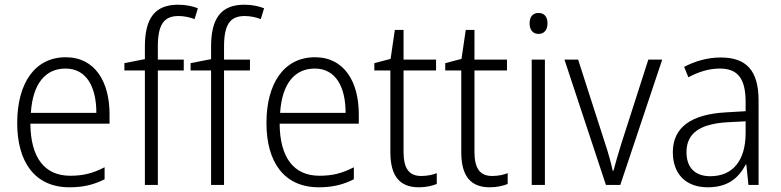

<svg xmlns="http://www.w3.org/2000/svg" viewBox="-20 -785 3316 815"><path d="M259 -542C126 -542 53 -429 53 -263C53 -97 128 10 275 10C334 10 378 -1 424 -24V-75C373 -49 333 -39 278 -39C169 -39 110 -116 109 -260H445V-300C445 -437 384 -542 259 -542ZM258 -494C348 -494 389 -415 389 -306H111C119 -430 173 -494 258 -494Z M760 -486V-532H650V-587C650 -680 675 -717 738 -717C760 -717 785 -712 806 -704L820 -750C796 -759 769 -765 736 -765C637 -765 595 -707 595 -587V-534L508 -517V-486H595V0H650V-486Z M1041 -486V-532H931V-587C931 -680 956 -717 1019 -717C1041 -717 1066 -712 1087 -704L1101 -750C1077 -759 1050 -765 1017 -765C918 -765 876 -707 876 -587V-534L789 -517V-486H876V0H931V-486Z M1317 -542C1184 -542 1111 -429 1111 -263C1111 -97 1186 10 1333 10C1392 10 1436 -1 1482 -24V-75C1431 -49 1391 -39 1336 -39C1227 -39 1168 -116 1167 -260H1503V-300C1503 -437 1442 -542 1317 -542ZM1316 -494C1406 -494 1447 -415 1447 -306H1169C1177 -430 1231 -494 1316 -494Z M1768 -38C1714 -38 1693 -73 1693 -141V-486H1831V-532H1693V-658H1656L1638 -535L1569 -517V-486H1637V-139C1637 -36 1678 10 1758 10C1788 10 1814 4 1834 -4V-50C1817 -43 1793 -38 1768 -38Z M2069 -38C2015 -38 1994 -73 1994 -141V-486H2132V-532H1994V-658H1957L1939 -535L1870 -517V-486H1938V-139C1938 -36 1979 10 2059 10C2089 10 2115 4 2135 -4V-50C2118 -43 2094 -38 2069 -38Z M2266 -730C2241 -730 2228 -713 2228 -686C2228 -658 2242 -641 2266 -641C2290 -641 2304 -658 2304 -686C2304 -713 2291 -730 2266 -730ZM2293 -532H2237V0H2293Z M2552 0H2613L2791 -532H2732L2618 -177C2605 -135 2592 -92 2584 -60H2581C2573 -96 2561 -140 2547 -181L2434 -532H2376Z M3039 -541C2983 -541 2929 -525 2884 -501L2902 -457C2947 -481 2991 -494 3035 -494C3109 -494 3145 -455 3145 -352V-313L3061 -308C2915 -300 2836 -245 2836 -139C2836 -49 2889 10 2984 10C3071 10 3115 -30 3146 -87H3148L3157 0H3200V-358C3200 -485 3149 -541 3039 -541ZM3067 -266 3145 -270V-217C3144 -105 3092 -37 2995 -37C2932 -37 2894 -72 2894 -139C2894 -219 2950 -259 3067 -266Z"/></svg>

Font: Noto Sans Gujarati UI SemiCondensed Light
Style: Regular
Weight: 300
Width: 4
Designer: Jelle Bosma - Monotype Design Team, Universal Thirst
Foundry: Monotype Imaging Inc.
Version: Version 2.106